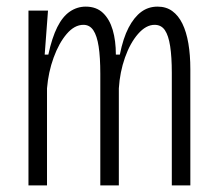

<svg xmlns="http://www.w3.org/2000/svg" viewBox="-20 -560 658 580"><path d="M66 0V-366V-528H125L115 -395H126Q137 -446 153 -478Q169 -510 191 -525Q213 -540 239 -540Q271 -540 291 -521Q311 -502 320.5 -469.5Q330 -437 330 -395H342Q352 -445 368.5 -476.5Q385 -508 406.5 -524Q428 -540 456 -540Q482 -540 500.5 -526.5Q519 -513 531 -488.5Q543 -464 549 -429Q555 -394 555 -351V0H499V-340Q499 -388 494 -420.5Q489 -453 478 -469Q467 -485 447 -485Q421 -485 397 -457.5Q373 -430 357.5 -386Q342 -342 339 -293V0H283V-337Q283 -387 278 -419.5Q273 -452 262 -468.5Q251 -485 232 -485Q205 -485 181.5 -457.5Q158 -430 142 -386Q126 -342 122 -293V0Z"/></svg>

Font: Bricolage Grotesque 24pt Condensed ExtraLight
Style: Regular
Weight: 250
Width: 3
Designer: Mathieu Triay
Foundry: Atelier Triay
Version: Version 1.001;gftools[0.9.33.dev8+g029e19f]